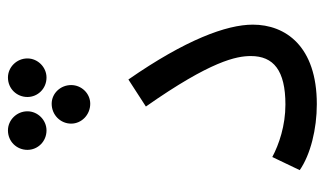

<svg xmlns="http://www.w3.org/2000/svg" viewBox="-187 -625 817 483"><g transform="rotate(-90 221.5 -383.5)"><path d="M135 -675C161 -675 183 -697 183 -723C183 -750 161 -772 135 -772C107 -772 86 -750 86 -723C86 -697 107 -675 135 -675ZM268 -675C294 -675 316 -697 316 -723C316 -750 294 -772 268 -772C240 -772 219 -750 219 -723C219 -697 240 -675 268 -675ZM202 -565C228 -565 249 -587 249 -613C249 -640 228 -662 202 -662C174 -662 152 -640 152 -613C152 -587 174 -565 202 -565ZM35 -38C74 -11 138 5 201 5C347 5 401 -74 401 -156C401 -222 363 -325 263 -469L195 -425C310 -261 322 -197 322 -161C322 -104 286 -74 200 -74C147 -74 100 -90 68 -107Z"/></g></svg>

Font: Noto Sans Arabic SemCond
Style: Regular
Weight: 400
Width: 4
Designer: Monotype Design Team, Nadine Chahine, Nizar Qandah and Khaled Hosny
Foundry: Monotype Imaging Inc.
Version: Version 2.012